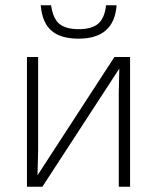

<svg xmlns="http://www.w3.org/2000/svg" viewBox="-20 -710 597 730"><path d="M125 -493.2V-136.7L122.6 -43.5L415 -493.2H474.6V0H431.6V-354L433.6 -449.2L141.1 0H82.5V-493.2ZM278.8 -563Q211.4 -563 176 -593Q140.6 -623 134.8 -689.9H174.3Q181.2 -640.1 205.3 -619.6Q229.5 -599.1 279.8 -599.1Q329.6 -599.1 353.8 -620.4Q377.9 -641.6 383.3 -689.9H423.3Q414.1 -563 278.8 -563Z"/></svg>

Font: Bpm'online Open Sans Light
Style: Regular
Weight: 300
Foundry: Ascender Corporation
Version: Version 1.10